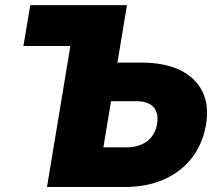

<svg xmlns="http://www.w3.org/2000/svg" viewBox="-20 -748 874 768"><path d="M73.7 -564 101.1 -727.5H393.1L365.7 -564ZM372.1 -497.6H545.9Q638.2 -497.6 700.2 -467.5Q762.2 -437.5 789.6 -382.1Q816.9 -326.7 804.2 -250.5Q791.5 -173.8 748.3 -117.4Q705.1 -61 636.2 -30.5Q567.4 0 478 0H168L288.6 -727.5H487.8L393.6 -158.7H485.8Q520 -158.7 545.4 -169.7Q570.8 -180.7 587.2 -201.7Q603.5 -222.7 608.4 -252.4Q612.8 -281.7 605.2 -301.8Q597.7 -321.8 577.4 -332.5Q557.1 -343.3 522.9 -343.3H346.7Z"/></svg>

Font: Inter 20pt Black
Style: Italic
Weight: 900
Italic angle: -9.3988°
Version: Version 4.001;git-66647c0bb